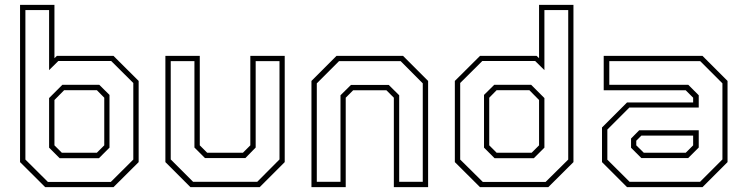

<svg xmlns="http://www.w3.org/2000/svg" viewBox="-20 -770 3068 790"><path d="M166 0 62.5 -103V-750H204V-530.5L214 -540H447L550.5 -437V-103L447 0ZM225.5 -119 182 -162.5V-366.5L236.5 -421H388.5L430.5 -379.5V-162.5L387 -119ZM234.5 -141.5H378.5L409 -172V-368L378.5 -399H244L204 -358.5V-172ZM177 -21.5H436L528.5 -113.5V-428.5L437.5 -519H220L182 -481.5V-728.5H84.5V-113.5Z M763.5 0 660.5 -103V-540H802V-172L832.5 -141.5H979.5L1010 -172V-540H1151.5V-103L1048.5 0ZM774.5 -22H1038.5L1130 -114V-518.5H1032V-163L989.5 -119.5H823.5L780 -163V-518.5H682.5V-114Z M1261.5 0V-437L1364.5 -540H1638.5L1741.5 -437V0H1600.5V-368L1570 -398.5H1433L1402.5 -368V0ZM1283.5 -22H1381V-378L1424 -420.5H1579.5L1622.5 -378V-22H1719.5V-427L1628.5 -518.5H1375L1283.5 -427Z M2236 0H1955L1851.5 -103V-437L1955 -540H2188L2198 -530.5V-750H2339.5V-103ZM2176.5 -119H2015L1971.5 -162.5V-379.5L2013.5 -421H2165.5L2220 -366.5V-162.5ZM2167.5 -141.5 2198 -172V-358.5L2158 -399H2023.5L1993 -368V-172L2023.5 -141.5ZM2225 -21.5 2318 -113.5V-728.5H2220V-481.5L2182 -519H1964.5L1873.5 -428.5V-113.5L1966.5 -21.5Z M2560 0 2457 -103V-245.5L2560 -348.5H2832V-368L2801.5 -398.5H2464V-540H2870.5L2973.5 -437V-103L2870.5 0ZM2619 -119.5 2576.5 -162V-200L2610 -234H2855V-163L2811.5 -119.5ZM2570.5 -22H2860.5L2952.5 -114V-427L2861 -518.5H2487V-421H2812L2855 -378V-327.5H2569.5L2479 -237V-113ZM2629 -141.5H2801.5L2832 -172V-212H2619L2598 -191V-172Z"/></svg>

Font: Tourney Thin ExtraLight
Style: Regular
Weight: 250
Version: Version 1.015